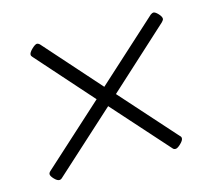

<svg xmlns="http://www.w3.org/2000/svg" viewBox="-71 -538 662 595"><g transform="rotate(-15 260.0 -240.0)"><path d="M51 -27Q44 -27 35 -36.5Q26 -46 26 -52Q26 -57 32 -62L227 -239L69 -417Q65 -421 65 -425Q65 -432 76 -442.5Q87 -453 93 -453Q96 -453 101 -449L260 -270L457 -449Q463 -453 466 -453Q472 -453 481 -443.5Q490 -434 490 -427Q490 -423 484 -417L289 -239L447 -62Q451 -59 451 -54Q451 -47 440.5 -37Q430 -27 424 -27Q418 -27 415 -31L256 -209L60 -31Q56 -27 51 -27Z"/></g></svg>

Font: Asap Condensed Condensed ExtraLight
Style: Italic
Weight: 200
Width: 3
Italic angle: -6°
Designer: Pablo Cosgaya
Foundry: Omnibus-Type
Version: Version 3.001; ttfautohint (v1.8.4.7-5d5b)